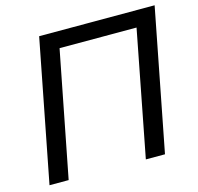

<svg xmlns="http://www.w3.org/2000/svg" viewBox="-101 -795 928 901"><g transform="rotate(-15 363.0 -344.0)"><path d="M499 0 617 -609H243L124 0H31L165 -688H726L592 0Z"/></g></svg>

Font: Libra Sans Modern
Style: Italic
Weight: 400
Italic angle: -12°
Foundry: Stefan Peev, Context Ltd
Version: Version 1.000